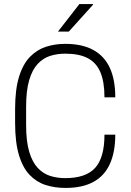

<svg xmlns="http://www.w3.org/2000/svg" viewBox="-20 -911 640 941"><path d="M300 10Q249 10 204.5 -4Q160 -18 126 -53Q92 -88 73 -150.5Q54 -213 54 -310V-376Q54 -473 73.5 -535.5Q93 -598 127.5 -633Q162 -668 206 -682Q250 -696 298 -696H301Q382 -696 436.5 -666.5Q491 -637 518 -579Q545 -521 545 -434H492Q492 -510 472 -557Q452 -604 410 -626Q368 -648 300 -648Q260 -648 225.5 -637Q191 -626 164.5 -597.5Q138 -569 123 -518Q108 -467 108 -388V-298Q108 -219 123 -168Q138 -117 164.5 -88.5Q191 -60 225.5 -49Q260 -38 300 -38Q401 -38 446.5 -88.5Q492 -139 492 -251H545Q545 -165 518 -106.5Q491 -48 437 -19Q383 10 303 10ZM264 -756 369 -891H436V-888L317 -756Z"/></svg>

Font: Chivo Mono Thin
Style: Regular
Weight: 250
Designer: Hector Gatti
Foundry: Omnibus-Type
Version: Version 1.008